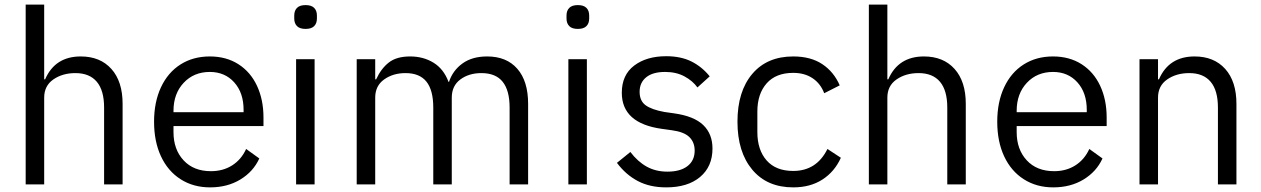

<svg xmlns="http://www.w3.org/2000/svg" viewBox="-20 -797 5450 830"><path d="M91 0V-777H171V-454H175Q218 -553 329 -553Q413 -553 461.5 -499Q510 -445 510 -348V0H430V-332Q430 -406 398.5 -443.5Q367 -481 306 -481Q250 -481 210.5 -453.5Q171 -426 171 -375V0Z M646 -271Q646 -356 676 -420Q706 -484 760.5 -518.5Q815 -553 887 -553Q958 -553 1010.5 -519.5Q1063 -486 1091 -426Q1119 -366 1119 -289V-252H730V-226Q730 -151 773.5 -104Q817 -57 892 -57Q944 -57 983.5 -82Q1023 -107 1044 -153L1101 -112Q1075 -55 1019 -21Q963 13 888 13Q816 13 761 -22Q706 -57 676 -121Q646 -185 646 -271ZM730 -312H1033V-322Q1033 -396 992.5 -441Q952 -486 887 -486Q818 -486 774 -439Q730 -392 730 -318Z M1252 -717V-730Q1252 -751 1264 -763Q1276 -775 1301 -775Q1326 -775 1338 -763Q1350 -751 1350 -730V-717Q1350 -696 1338 -684Q1326 -672 1301 -672Q1276 -672 1264 -684Q1252 -696 1252 -717ZM1340 0H1260V-541H1340Z M1522 0V-541H1602V-454H1606Q1627 -500 1660.5 -526.5Q1694 -553 1753 -553Q1810 -553 1854 -526Q1898 -499 1919 -443H1921Q1937 -492 1979 -522.5Q2021 -553 2086 -553Q2170 -553 2216.5 -499.5Q2263 -446 2263 -348V0H2183V-332Q2183 -406 2153 -443.5Q2123 -481 2061 -481Q2007 -481 1970 -453.5Q1933 -426 1933 -375V0H1853V-332Q1853 -407 1823.5 -444Q1794 -481 1733 -481Q1679 -481 1640.5 -453.5Q1602 -426 1602 -375V0Z M2429 -717V-730Q2429 -751 2441 -763Q2453 -775 2478 -775Q2503 -775 2515 -763Q2527 -751 2527 -730V-717Q2527 -696 2515 -684Q2503 -672 2478 -672Q2453 -672 2441 -684Q2429 -696 2429 -717ZM2517 0H2437V-541H2517Z M2647 -93 2705 -140Q2737 -98 2776 -76.5Q2815 -55 2865 -55Q2921 -55 2952 -79Q2983 -103 2983 -146Q2983 -182 2960 -204.5Q2937 -227 2884 -234L2841 -240Q2668 -264 2668 -396Q2668 -473 2721.5 -513.5Q2775 -554 2860 -554Q2923 -554 2968.5 -531.5Q3014 -509 3048 -467L2995 -419Q2974 -448 2938.5 -467Q2903 -486 2855 -486Q2802 -486 2773.5 -463Q2745 -440 2745 -400Q2745 -361 2771 -342Q2797 -323 2852 -313L2894 -307Q2980 -295 3020 -256.5Q3060 -218 3060 -155Q3060 -77 3006.5 -32Q2953 13 2860 13Q2789 13 2737 -14.5Q2685 -42 2647 -93Z M3168 -271Q3168 -402 3232 -477.5Q3296 -553 3409 -553Q3485 -553 3535 -519.5Q3585 -486 3610 -428L3543 -394Q3527 -436 3492.5 -459Q3458 -482 3409 -482Q3334 -482 3294 -436.5Q3254 -391 3254 -315V-226Q3254 -149 3294 -103.5Q3334 -58 3409 -58Q3510 -58 3557 -153L3615 -115Q3588 -55 3535.5 -21Q3483 13 3409 13Q3296 13 3232 -63.5Q3168 -140 3168 -271Z M3736 0V-777H3816V-454H3820Q3863 -553 3974 -553Q4058 -553 4106.5 -499Q4155 -445 4155 -348V0H4075V-332Q4075 -406 4043.5 -443.5Q4012 -481 3951 -481Q3895 -481 3855.5 -453.5Q3816 -426 3816 -375V0Z M4291 -271Q4291 -356 4321 -420Q4351 -484 4405.5 -518.5Q4460 -553 4532 -553Q4603 -553 4655.5 -519.5Q4708 -486 4736 -426Q4764 -366 4764 -289V-252H4375V-226Q4375 -151 4418.5 -104Q4462 -57 4537 -57Q4589 -57 4628.5 -82Q4668 -107 4689 -153L4746 -112Q4720 -55 4664 -21Q4608 13 4533 13Q4461 13 4406 -22Q4351 -57 4321 -121Q4291 -185 4291 -271ZM4375 -312H4678V-322Q4678 -396 4637.5 -441Q4597 -486 4532 -486Q4463 -486 4419 -439Q4375 -392 4375 -318Z M4906 0V-541H4986V-454H4990Q5033 -553 5144 -553Q5228 -553 5276.5 -499Q5325 -445 5325 -348V0H5245V-332Q5245 -406 5213.5 -443.5Q5182 -481 5121 -481Q5065 -481 5025.5 -453.5Q4986 -426 4986 -375V0Z"/></svg>

Font: IBM Plex Sans JP
Style: Regular
Weight: 400
Designer: Mike Abbink; Paul van der Laan; Pieter van Rosmalen; Wujin Sim; Yejin Wi; Jinhee Kim; Boomi Park; Yona Kim; Kichan Ma
Foundry: Sandoll Inc.
Version: Version 1.001